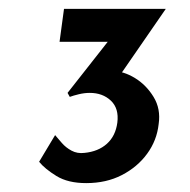

<svg xmlns="http://www.w3.org/2000/svg" viewBox="-20 -706 427 432"><path d="M174 -294Q133 -294 107 -310Q81 -326 68 -342L104 -402Q110 -395 119 -384.5Q128 -374 141 -367Q154 -360 170 -362Q201 -365 220.5 -382.5Q240 -400 244 -430Q248 -462 229.5 -479.5Q211 -497 182 -497Q170 -497 157.5 -494Q145 -491 137 -488L132 -497L235 -628L255 -612H114L124 -686H353L226 -502L161 -520Q174 -531 192.5 -538.5Q211 -546 234 -546Q258 -546 283.5 -530.5Q309 -515 325.5 -488Q342 -461 337 -427Q333 -390 311 -360Q289 -330 254 -312Q219 -294 174 -294Z"/></svg>

Font: Josefin Sans Medium
Style: Italic
Weight: 500
Italic angle: -7°
Designer: Santiago Orozco
Foundry: Typemade
Version: Version 2.000